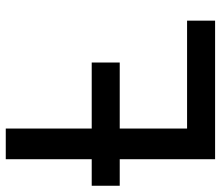

<svg xmlns="http://www.w3.org/2000/svg" viewBox="-78 -664 733 636"><g transform="rotate(-90 288.0 -346.5)"><path d="M-9.8 -315.9H78.1V0H537.1V-92.8H179.7V-315.9H398.4V-408.7H179.7V-693.4H78.1V-408.7H-9.8Z"/></g></svg>

Font: Cascadia Code PL
Style: Regular
Weight: 400
Monospace: yes
Designer: Aaron Bell
Foundry: Saja Typeworks
Version: Version 2404.023